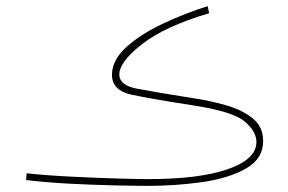

<svg xmlns="http://www.w3.org/2000/svg" viewBox="-20 -591 938 626"><path d="M838 -131Q838 -178 803.5 -205.5Q769 -233 716.5 -248Q664 -263 609 -271Q483 -291 426 -302Q369 -313 369 -348Q369 -389 443 -447Q517 -505 662 -548L657 -571Q584 -548 511.5 -514Q439 -480 392 -437.5Q345 -395 345 -346Q346 -296 408 -282.5Q470 -269 606 -248Q738 -228 777 -195.5Q816 -163 816 -128Q816 -72 723 -39.5Q630 -7 462 -7Q432 -7 363 -9Q294 -11 213 -15Q132 -19 67 -26L65 -4Q131 4 209 8Q287 12 356 13.5Q425 15 463 15Q551 15 637.5 3Q724 -9 781 -41Q838 -73 838 -131Z"/></svg>

Font: Noto Sans Arabic Condensed Thin
Style: Regular
Weight: 250
Width: 3
Designer: Nadine Chahine
Foundry: Monotype Imaging Inc.
Version: 1.001